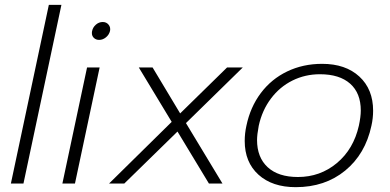

<svg xmlns="http://www.w3.org/2000/svg" viewBox="-20 -759 1611 794"><path d="M182 -739H234L77 0H25Z M360 -622Q360 -628 361 -631Q364 -646 376.5 -657Q389 -668 405 -668Q420 -668 429 -657Q438 -646 435 -631Q431 -615 418 -604.5Q405 -594 390 -594Q377 -594 368.5 -602Q360 -610 360 -622ZM340 -480H392L290 0H238Z M690 -255 554 -480H611L725 -290L919 -480H984L749 -250L900 0H844L714 -215L494 0H431Z M992 -176Q992 -208 999 -239Q1015 -316 1058.5 -374Q1102 -432 1167.5 -463.5Q1233 -495 1312 -495Q1409 -495 1466 -442.5Q1523 -390 1523 -301Q1523 -270 1516 -239Q1491 -122 1407.5 -53.5Q1324 15 1203 15Q1106 15 1049 -36.5Q992 -88 992 -176ZM1464 -239Q1472 -276 1472 -302Q1472 -374 1428 -413Q1384 -452 1303 -452Q1242 -452 1189.5 -426Q1137 -400 1100.5 -351.5Q1064 -303 1050 -239Q1043 -202 1043 -180Q1043 -108 1087 -67.5Q1131 -27 1212 -27Q1304 -27 1373 -84.5Q1442 -142 1464 -239Z"/></svg>

Font: Prompt ExtraLight
Style: Italic
Weight: 275
Italic angle: -12°
Designer: Katatrad Team
Foundry: CadsonDemak
Version: Version 1.000